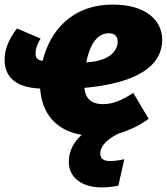

<svg xmlns="http://www.w3.org/2000/svg" viewBox="-22 -574 727 837"><path d="M685 -401C685 -488 610 -554 471 -554C285 -554 194 -432 164 -309C144 -310 133 -322 133 -340C133 -368 146 -390 155 -406L52 -450C31 -422 -2 -374 -2 -313C-2 -239 47 -192 153 -188C160 -83 218 -6 334 14C296 48 278 88 278 132C278 203 339 243 421 243C447 243 472 240 494 235L520 120C498 125 477 128 458 128C430 128 415 118 415 95C415 75 428 39 498 7C546 -7 589 -29 626 -56L559 -169C509 -137 471 -120 427 -120C384 -120 351 -137 346 -191C502 -205 685 -252 685 -401ZM354 -302C367 -367 395 -429 452 -429C481 -429 491 -413 491 -392C491 -368 475 -309 354 -302Z"/></svg>

Font: Fira Sans Heavy
Style: Italic
Weight: 900
Italic angle: -8°
Designer: bBox Type GmbH & Carrois Corporate GbR & Edenspiekermann AG
Foundry: bBox Type GmbH & Carrois Corporate GbR & Edenspiekermann AG
Version: Version 4.301;PS 004.301;hotconv 1.0.88;makeotf.lib2.5.64775